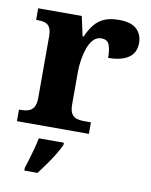

<svg xmlns="http://www.w3.org/2000/svg" viewBox="-86 -611 703 896"><g transform="rotate(10 265.5 -163.5)"><path d="M17.6 0V-54.6H21.8Q44.8 -54.6 61.3 -59.6Q77.8 -64.6 87.3 -80.1Q96.8 -95.6 96.8 -126.6V-413.4Q96.8 -443 88.7 -457.7Q80.6 -472.4 65 -476.9Q49.4 -481.4 27.4 -481.4H23.8V-536H230.4L250.6 -443H255.6Q271 -478.4 290.4 -501.9Q309.8 -525.4 337.4 -536.8Q365 -548.2 405.6 -548.2Q463.4 -548.2 489.5 -523.1Q515.6 -498 515.6 -458.4Q515.6 -410.8 481.2 -387.8Q446.8 -364.8 385.4 -364.8Q385.4 -405.8 376.3 -427.4Q367.2 -449 338.8 -449Q316.8 -449 301.5 -432.8Q286.2 -416.6 276.8 -390.3Q267.4 -364 262.6 -333.9Q257.8 -303.8 257.8 -276V-121.6Q257.8 -92.6 266.7 -78.1Q275.6 -63.6 291 -59.1Q306.4 -54.6 326 -54.6H358.6V0ZM91.6 208Q97.8 188.2 105.9 162.1Q114 136 121 109.1Q128 82.2 132 61H250.8V71Q241.8 92 225.5 118.7Q209.2 145.4 190 172.4Q170.8 199.4 154 221H91.6Z"/></g></svg>

Font: Noto Serif Hentaigana ExtraLight
Style: Regular
Weight: 200
Designer: Kazuhiro Yamada
Foundry: nipponia
Version: Version 1.000